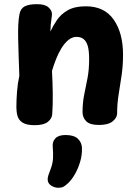

<svg xmlns="http://www.w3.org/2000/svg" viewBox="-20 -581 657 912"><path d="M72.4 -512.9Q77 -540 97 -550.6Q117 -561.2 156.1 -561.2Q193.6 -561.2 210.2 -546.1Q226.8 -531 226.8 -515Q226.8 -506.9 224.8 -494Q222.8 -481.1 221.2 -465.2Q219.6 -449.3 219.3 -431Q231.6 -457.7 250.4 -485.7Q269.3 -513.7 302.1 -532.4Q334.9 -551.1 387.7 -551.1Q475.9 -551.1 520.2 -487.6Q564.4 -424.1 564.4 -320.9Q564.4 -268.3 557.4 -221.8Q550.4 -175.2 543.4 -131.4Q536.4 -87.7 536.4 -43.2Q536.4 -21.9 515.2 -4.7Q493.9 12.6 450 12.6Q406.9 12.6 389.5 -5.1Q372.1 -22.7 372.1 -48.1Q372.1 -93.2 380 -131.6Q387.9 -170 395.7 -210.2Q403.4 -250.3 403.4 -300.3Q403.4 -340.1 396.8 -362.8Q390.1 -385.4 376.8 -395.6Q363.4 -405.8 344.2 -405.8Q322.7 -405.8 304.6 -390.8Q286.6 -375.9 271.9 -352.1Q257.2 -328.2 246.1 -299.7Q234.9 -271.2 226.9 -244.3Q230 -189.3 230.6 -135.3Q231.1 -81.2 228.1 -39.1Q227.1 -18.2 207.5 -2.3Q187.9 13.6 145.1 13.6Q106.4 13.6 87.7 1.7Q68.9 -10.2 63.3 -29.6Q57.8 -49 57.8 -71Q57.8 -106 60.8 -145Q63.8 -184 71.8 -221Q70 -275.7 68.4 -319.9Q66.9 -364.1 66.2 -400Q65.6 -435.9 66.9 -463.7Q68.2 -491.6 72.4 -512.9ZM230.4 115.1Q228.4 91.1 243.4 75.7Q258.4 60.3 291.3 60.3Q332 60.3 350.3 78.4Q368.6 96.4 369.3 121.6Q370.3 155.3 360.6 187.8Q350.9 220.3 335.8 246.4Q320.8 272.6 304.4 288Q290 302 280.8 306.4Q271.7 310.9 256.9 310.9Q238.6 310.9 222.5 300.1Q206.4 289.3 206.4 271.2Q206.4 261.7 210 250.8Q213.6 239.9 219.3 225.2Q230.3 197.8 231.8 171.9Q233.2 146.1 230.4 115.1Z"/></svg>

Font: Playpen Sans Arabic
Style: Regular
Weight: 400
Designer: Azza Alameddine, Laura Meseguer, Veronika Burian, José Scaglione
Foundry: TypeTogether
Version: Version 2.000